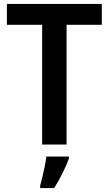

<svg xmlns="http://www.w3.org/2000/svg" viewBox="-20 -734 552 975"><path d="M318 0H194V-608H15V-714H497V-608H318ZM330 71Q318 104 298 144.5Q278 185 255 221H184V209Q189 190 195.5 163.5Q202 137 207.5 109.5Q213 82 215 61H330Z"/></svg>

Font: Noto Sans Gujarati SemiCondensed SemiBold
Style: Regular
Weight: 600
Width: 4
Designer: Jelle Bosma - Monotype Design Team, Universal Thirst
Foundry: Monotype Imaging Inc.
Version: Version 2.106; ttfautohint (v1.8.4.7-5d5b)